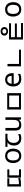

<svg xmlns="http://www.w3.org/2000/svg" viewBox="2876 -3618 810 6602"><g transform="rotate(-90 3281.0 -317.0)"><path d="M167 -470H453V-402H249V-38H167ZM472 -470H757V-402H554V-38H472ZM472 -68H760V0H472ZM167 -71H213Q254 -71 292.5 -72Q331 -73 371 -78.5Q411 -84 454 -94L463 -25Q396 -9 336 -5Q276 -1 213 -1H167Z M1471 -269Q1471 -180 1440.5 -117.5Q1410 -55 1354 -22.5Q1298 10 1221 10Q1150 10 1094.5 -22.5Q1039 -55 1007 -117.5Q975 -180 975 -269Q975 -402 1042 -474Q1109 -546 1224 -546Q1297 -546 1352.5 -513.5Q1408 -481 1439.5 -419.5Q1471 -358 1471 -269ZM1066 -269Q1066 -206 1082.5 -159.5Q1099 -113 1134 -88Q1169 -63 1223 -63Q1277 -63 1312 -88Q1347 -113 1363.5 -159.5Q1380 -206 1380 -269Q1380 -333 1363 -378Q1346 -423 1311.5 -447.5Q1277 -472 1222 -472Q1140 -472 1103 -418Q1066 -364 1066 -269Z M1826 10Q1708 10 1643 -57Q1578 -124 1578 -245Q1578 -325 1607 -380.5Q1636 -436 1690 -465H1531V-537H1983V-465H1870Q1776 -465 1722.5 -411.5Q1669 -358 1669 -252Q1669 -165 1712 -114.5Q1755 -64 1835 -64Q1872 -64 1906 -73.5Q1940 -83 1972 -99V-21Q1943 -5 1908 2.5Q1873 10 1826 10Z M2548 -536V0H2476L2463 -71H2459Q2442 -43 2415 -25Q2388 -7 2356 1.5Q2324 10 2289 10Q2225 10 2181.5 -10.5Q2138 -31 2116 -74Q2094 -117 2094 -185V-536H2183V-191Q2183 -127 2212 -95Q2241 -63 2302 -63Q2391 -63 2425.5 -113Q2460 -163 2460 -257V-536Z M2815 -474H3380V-1H2815ZM3297 -406H2898V-69H3297Z M3845 -546Q3914 -546 3963.5 -516Q4013 -486 4039.5 -431.5Q4066 -377 4066 -304V-251H3699Q3701 -160 3745.5 -112.5Q3790 -65 3870 -65Q3921 -65 3960.5 -74.5Q4000 -84 4042 -102V-25Q4001 -7 3961 1.5Q3921 10 3866 10Q3790 10 3731.5 -21Q3673 -52 3640.5 -113.5Q3608 -175 3608 -264Q3608 -352 3637.5 -415Q3667 -478 3720.5 -512Q3774 -546 3845 -546ZM3844 -474Q3781 -474 3744.5 -433.5Q3708 -393 3701 -321H3974Q3974 -367 3960 -401Q3946 -435 3917.5 -454.5Q3889 -474 3844 -474Z M4301 -69H4874V-1H4301ZM4301 -465H4384V-43H4301Z M5505 -702Q5568 -702 5610 -666.5Q5652 -631 5652 -573Q5652 -515 5610 -479.5Q5568 -444 5505 -444Q5443 -444 5400.5 -479.5Q5358 -515 5358 -573Q5358 -631 5400.5 -666.5Q5443 -702 5505 -702ZM5505 -641Q5472 -641 5450.5 -622Q5429 -603 5429 -573Q5429 -542 5450.5 -522.5Q5472 -503 5505 -503Q5538 -503 5560 -522.5Q5582 -542 5582 -573Q5582 -603 5560 -622Q5538 -641 5505 -641ZM5222 -411H5783V-343H5304V35H5222ZM5222 0H5791V68H5222ZM5241 -210H5776V-142H5241Z M6508 -269Q6508 -180 6477.5 -117.5Q6447 -55 6391 -22.5Q6335 10 6258 10Q6187 10 6131.5 -22.5Q6076 -55 6044 -117.5Q6012 -180 6012 -269Q6012 -402 6079 -474Q6146 -546 6261 -546Q6334 -546 6389.5 -513.5Q6445 -481 6476.5 -419.5Q6508 -358 6508 -269ZM6103 -269Q6103 -206 6119.5 -159.5Q6136 -113 6171 -88Q6206 -63 6260 -63Q6314 -63 6349 -88Q6384 -113 6400.5 -159.5Q6417 -206 6417 -269Q6417 -333 6400 -378Q6383 -423 6348.5 -447.5Q6314 -472 6259 -472Q6177 -472 6140 -418Q6103 -364 6103 -269Z"/></g></svg>

Font: korean115
Style: Regular
Weight: 400
Designer: Monotype Design Team
Foundry: Monotype Imaging Inc.
Version: Version 2.013